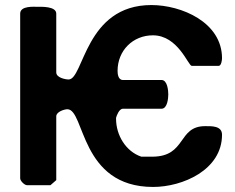

<svg xmlns="http://www.w3.org/2000/svg" viewBox="-20 -734 932 761"><path d="M247 -301C317 -301 296 7 587 7C703 7 860 -60 860 -200C860 -236 818 -234 793 -234C683 -234 720 -113 583 -113H540C478 -134 440 -199 440 -263V-267C442 -275 452 -303 467 -303H620C644 -303 647 -346 647 -360C647 -374 644 -417 620 -417H467C448 -417 446 -442 446 -453C446 -534 507 -594 586 -594C686 -594 726 -473 740 -473H847C857 -473 860 -496 860 -503C860 -646 699 -714 580 -714C317 -714 312 -419 252 -419C239 -419 203 -426 203 -447V-680C203 -710 142 -707 130 -707C115 -707 60 -712 60 -680V-27C60 -17 77 0 87 0H180L203 -20V-273C203 -291 235 -301 247 -301Z"/></svg>

Font: Asimov Print
Style: C
Weight: 500
Designer: Google
Version: Version 2.000980: 2014